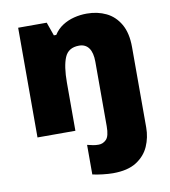

<svg xmlns="http://www.w3.org/2000/svg" viewBox="-88 -638 846 953"><g transform="rotate(-10 335.0 -161.5)"><path d="M405 240Q383 240 352.5 236.5Q322 233 302 228V79Q319 83 331 85.5Q343 88 359 88Q381 88 397.5 71.5Q414 55 414 5V-320Q414 -366 397 -389.5Q380 -413 348 -413Q294 -413 275.5 -369Q257 -325 257 -242V0H66V-553H210L234 -485H246Q264 -513 290.5 -530Q317 -547 348.5 -555Q380 -563 413 -563Q467 -563 510.5 -542Q554 -521 580 -476Q606 -431 606 -360V45Q606 95 586.5 139.5Q567 184 523 212Q479 240 405 240Z"/></g></svg>

Font: Noto Sans Symbols Black
Style: Regular
Weight: 900
Version: Version 2.002